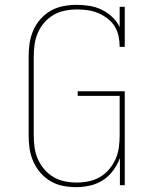

<svg xmlns="http://www.w3.org/2000/svg" viewBox="-20 -763 640 791"><path d="M293 8Q265 8 238 2.5Q211 -3 187.5 -17Q164 -31 146 -52Q128 -73 117 -98Q106 -123 102 -150Q98 -177 98 -205V-530Q98 -558 102 -585Q106 -612 117 -637.5Q128 -663 146.5 -684Q165 -705 188.5 -718.5Q212 -732 239.5 -737.5Q267 -743 294 -743Q321 -743 347.5 -739Q374 -735 398 -723.5Q422 -712 442 -693.5Q462 -675 473 -651V-735H494V-570H473Q473 -592 468.5 -614Q464 -636 452 -655Q440 -674 422 -687.5Q404 -701 383.5 -709.5Q363 -718 341 -721Q319 -724 297 -724Q272 -724 247 -719Q222 -714 200.5 -701.5Q179 -689 162.5 -670Q146 -651 136 -628Q126 -605 122.5 -580Q119 -555 119 -530V-205Q119 -180 122.5 -155Q126 -130 136 -107.5Q146 -85 162.5 -65.5Q179 -46 200.5 -33.5Q222 -21 246.5 -16Q271 -11 296 -11Q321 -11 345.5 -16Q370 -21 391.5 -33.5Q413 -46 429.5 -65.5Q446 -85 456 -107.5Q466 -130 469.5 -155Q473 -180 473 -205V-368H300V-387H494V0H474V-112Q464 -85 446.5 -61Q429 -37 404.5 -21Q380 -5 351 1.5Q322 8 293 8Z"/></svg>

Font: Iosevka HT Thin Extended
Style: Regular
Weight: 100
Width: 7
Monospace: yes
Designer: Belleve Invis
Foundry: Belleve Invis
Version: Version 32.3.0; ttfautohint (v1.8.4)